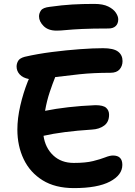

<svg xmlns="http://www.w3.org/2000/svg" viewBox="-20 -957 691 984"><path d="M359 7Q263 7 198.5 -33Q134 -73 101.5 -141Q69 -209 69 -293Q69 -350 84 -415.5Q99 -481 123 -541Q125 -547 128 -552Q97 -558 81 -575.5Q65 -593 65 -616Q65 -631 73 -645Q81 -659 107 -666Q172 -681 246.5 -690.5Q321 -700 390 -705Q459 -710 508 -710Q562 -710 585 -692.5Q608 -675 608 -644Q608 -619 593 -601.5Q578 -584 546 -584Q459 -584 388 -576.5Q317 -569 263 -562Q250 -530 235 -485.5Q220 -441 211 -389Q265 -400 330.5 -407.5Q396 -415 469 -418Q509 -418 524 -404.5Q539 -391 539 -369Q539 -332 514 -313.5Q489 -295 452 -293Q375 -288 313 -280Q251 -272 203 -261Q212 -199 253 -160.5Q294 -122 358 -122Q419 -122 457 -131.5Q495 -141 519 -150.5Q543 -160 559 -160Q607 -160 607 -112Q607 -60 543.5 -26.5Q480 7 359 7ZM270 -800Q227 -800 203.5 -823.5Q180 -847 180 -873Q180 -889 190 -903.5Q200 -918 235 -922Q299 -931 351 -934Q403 -937 463 -937Q508 -937 535 -923.5Q562 -910 574 -891.5Q586 -873 586 -858Q586 -836 573 -823.5Q560 -811 536 -811Q452 -811 400.5 -808.5Q349 -806 319 -803Q289 -800 270 -800Z"/></svg>

Font: Shantell Sans Normal
Style: Regular
Weight: 600
Designer: Stephen Nixon, Anya Danilova, Shantell Martin
Foundry: Arrow Type
Version: Version 1.009;[a7da0bfa3]